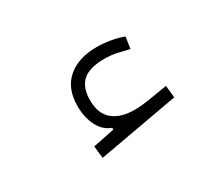

<svg xmlns="http://www.w3.org/2000/svg" viewBox="-69 -477 724 627"><g transform="rotate(-30 293.0 -163.5)"><path d="M168.9 -2 163.6 -47.9 245.1 -64.5V-71.3Q213.9 -82.5 198 -115Q182.1 -147.5 182.1 -189Q182.1 -255.4 222.7 -290.3Q263.2 -325.2 332 -325.2Q382.8 -325.2 431.6 -308.1L425.3 -264.2Q404.3 -269.5 382.8 -274.4Q361.3 -279.3 335 -279.3Q276.9 -279.3 252 -255.6Q227.1 -231.9 227.1 -185.5Q227.1 -134.3 256.6 -109.9Q286.1 -85.4 337.9 -85.4Q364.3 -85.4 399.2 -91.3Q434.1 -97.2 465.3 -102.1L470.2 -56.2Z"/></g></svg>

Font: Cascadia Code ExtraLight
Style: Regular
Weight: 200
Monospace: yes
Designer: Aaron Bell
Foundry: Saja Typeworks
Version: Version 2407.024; ttfautohint (v1.8.4)